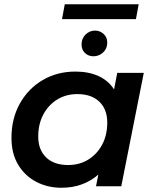

<svg xmlns="http://www.w3.org/2000/svg" viewBox="-20 -877 726 904"><path d="M269 7Q204 7 150.5 -21Q97 -49 65.5 -101.5Q34 -154 34 -228Q34 -319 73.5 -389.5Q113 -460 181 -500Q249 -540 335 -540Q397 -540 443.5 -519Q490 -498 517 -456L532 -534H657L551 0H432L443 -55Q409 -25 365.5 -9Q322 7 269 7ZM301 -100Q354 -100 395.5 -125.5Q437 -151 461 -196Q485 -241 485 -300Q485 -362 448 -398Q411 -434 344 -434Q291 -434 249.5 -408.5Q208 -383 184 -338Q160 -293 160 -234Q160 -172 197 -136Q234 -100 301 -100ZM420 -612Q397 -612 380.5 -627Q364 -642 364 -668Q364 -696 383 -714.5Q402 -733 428 -733Q450 -733 467.5 -717.5Q485 -702 485 -676Q485 -648 465.5 -630Q446 -612 420 -612ZM272 -787 285 -857H633L620 -787Z"/></svg>

Font: Montserrat SemiBold
Style: Italic
Weight: 600
Italic angle: -11.3°
Designer: Julieta Ulanovsky
Foundry: Julieta Ulanovsky
Version: Version 9.000; ttfautohint (v1.8.4.7-5d5b)